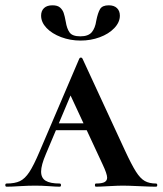

<svg xmlns="http://www.w3.org/2000/svg" viewBox="-31 -704 613 724"><path d="M180 -239H363L370 -213H165ZM557 0Q536 0 494 -2Q450 -4 432 -4Q415 -4 379 -2Q345 0 331 0Q327 0 327 -6Q327 -12 331 -12Q354 -12 363.5 -17.5Q373 -23 373 -34Q373 -48 356 -84L229 -357L273 -434L142 -123Q124 -81 124 -57Q124 -33 141 -22.5Q158 -12 194 -12Q199 -12 199 -6Q199 0 194 0Q180 0 154 -2Q126 -4 102 -4Q77 -4 43 -2Q13 0 -6 0Q-11 0 -11 -6Q-11 -12 -6 -12Q25 -12 44 -21Q63 -30 79.5 -55Q96 -80 118 -132L268 -483Q270 -487 274 -487Q278 -487 280 -483L440 -137Q465 -83 481.5 -57Q498 -31 515 -21.5Q532 -12 557 -12Q562 -12 562 -6Q562 0 557 0ZM332 -626Q338 -656 346.5 -670Q355 -684 379 -684Q399 -684 410 -673.5Q421 -663 421 -645Q421 -620 400 -598Q379 -576 345 -563.5Q311 -551 273 -551Q234 -551 199.5 -564Q165 -577 144.5 -598.5Q124 -620 124 -645Q124 -663 135 -673.5Q146 -684 167 -684Q186 -684 195.5 -675.5Q205 -667 209 -655.5Q213 -644 217 -622Q221 -596 231.5 -581.5Q242 -567 272 -567Q302 -567 315 -582.5Q328 -598 332 -626Z"/></svg>

Font: Cormorant Unicase
Style: Bold
Weight: 700
Designer: Christian Thalmann (Catharsis Fonts)
Foundry: Catharsis Fonts
Version: Version 4.000